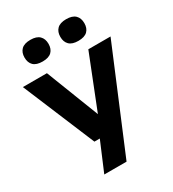

<svg xmlns="http://www.w3.org/2000/svg" viewBox="-236 -919 1139 1265"><g transform="rotate(-30 334.0 -286.0)"><path d="M229 0 0.5 -547H183.5L339.5 -145.5L498.5 -547H667.5L346.5 220H177L270 0ZM470.5 -627.5Q424 -627.5 401.8 -649.2Q379.5 -671 379.5 -709.5Q379.5 -748 401.8 -770Q424 -792 470.5 -792Q517.5 -792 539.8 -770Q562 -748 562 -709.5Q562 -671 539.8 -649.2Q517.5 -627.5 470.5 -627.5ZM198.5 -627.5Q151.5 -627.5 129.2 -649.2Q107 -671 107 -709.5Q107 -748 129.2 -770Q151.5 -792 198.5 -792Q245 -792 267.2 -770Q289.5 -748 289.5 -709.5Q289.5 -671 267.2 -649.2Q245 -627.5 198.5 -627.5Z"/></g></svg>

Font: Encode Sans Exp
Style: Bold
Weight: 700
Width: 7
Designer: Multiple Designers
Foundry: Impallari Type
Version: Version 3.002; ttfautohint (v1.8.3) -l 8 -r 50 -G 200 -x 14 